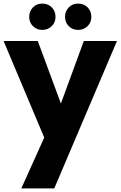

<svg xmlns="http://www.w3.org/2000/svg" viewBox="-21 -787 673 1072"><path d="M447 -558C447 -558 319 -209 319 -209C319 -209 190 -558 190 -558C190 -558 -1 -558 -1 -558C-1 -558 226 -19 226 -19C226 -19 98 265 98 265C98 265 282 265 282 265C282 265 632 -558 632 -558C632 -558 447 -558 447 -558ZM215 -620C215 -620 215 -620 215 -620C236 -620 253 -627 268 -641C282 -655 289 -672 289 -693C289 -693 289 -693 289 -693C289 -714 282 -732 268 -746C254 -760 236 -767 215 -767C215 -767 215 -767 215 -767C194 -767 177 -760 163 -746C149 -731 142 -714 142 -693C142 -693 142 -693 142 -693C142 -672 149 -655 163 -641C177 -627 194 -620 215 -620ZM415 -620C415 -620 415 -620 415 -620C436 -620 453 -627 468 -641C482 -655 489 -672 489 -693C489 -693 489 -693 489 -693C489 -714 482 -732 468 -746C454 -760 436 -767 415 -767C415 -767 415 -767 415 -767C394 -767 377 -760 363 -746C349 -731 342 -714 342 -693C342 -693 342 -693 342 -693C342 -672 349 -655 363 -641C377 -627 394 -620 415 -620Z"/></svg>

Font: Girnar Poppins
Style: Bold
Weight: 500
Designer: Ninad Kale (Devanagari), Jonny Pinhorn (Latin)
Foundry: Indian Type Foundry
Version: ""